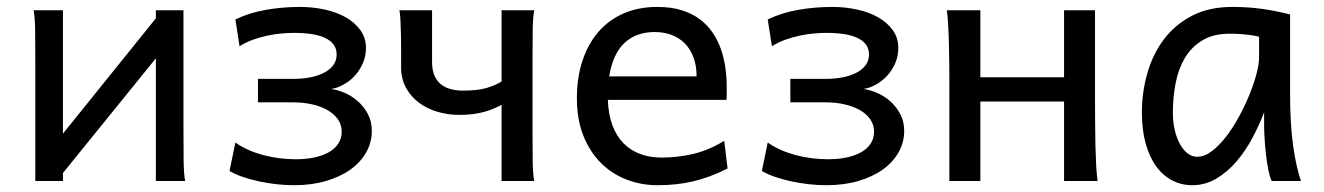

<svg xmlns="http://www.w3.org/2000/svg" viewBox="-20 -528 3861 560"><path d="M163.6 -498V-138.2L434.6 -474.6V-498H515.1V-148.9Q515.1 -98.1 515.6 -59.3Q516.1 -20.5 520 0H434.6V-357.9L163.6 -23.4V0H83V-349.1Q83 -399.9 82.5 -438.7Q82 -477.5 78.1 -498Z M837.4 12.2Q812.5 12.2 786.4 9.3Q760.3 6.3 735.4 1Q710.4 -4.4 688.2 -12Q666 -19.5 649.4 -29.3L666.5 -112.3Q684.6 -99.6 705.8 -90.3Q727.1 -81.1 749.8 -75.2Q772.5 -69.3 795.9 -66.4Q819.3 -63.5 842.3 -63.5Q871.6 -63.5 896 -68.6Q920.4 -73.7 938.5 -83.7Q956.5 -93.8 966.6 -108.9Q976.6 -124 976.6 -144Q976.6 -163.6 966.1 -179.2Q955.6 -194.8 936.5 -206.1Q917.5 -217.3 891.6 -223.4Q865.7 -229.5 835 -229.5H732.4V-297.9H835Q862.3 -297.9 885.5 -302.5Q908.7 -307.1 925.8 -316.2Q942.9 -325.2 952.4 -338.4Q961.9 -351.6 961.9 -368.7Q961.9 -386.2 952.9 -398.2Q943.8 -410.2 927.5 -417.7Q911.1 -425.3 888.2 -428.7Q865.2 -432.1 837.4 -432.1Q821.3 -432.1 801.5 -430.4Q781.7 -428.7 760.7 -424.3Q739.7 -419.9 718.5 -412.4Q697.3 -404.8 678.7 -393.1L666.5 -471.2Q706.5 -490.7 755.4 -499.3Q804.2 -507.8 854.5 -507.8Q892.1 -507.8 927 -500.2Q961.9 -492.7 988.5 -477.5Q1015.1 -462.4 1031.2 -439.9Q1047.4 -417.5 1047.4 -388.2Q1047.4 -363.8 1038.1 -343Q1028.8 -322.3 1014.2 -306.4Q999.5 -290.5 981 -280.8Q963.4 -271 945.8 -268.6Q963.4 -266.1 983.9 -257.8Q1004.9 -249 1022.7 -233.6Q1040.5 -218.3 1052.5 -196.3Q1064.5 -174.3 1064.5 -146.5Q1064.5 -112.8 1048.1 -83.7Q1031.7 -54.7 1002 -33.4Q972.2 -12.2 930.4 0Q888.7 12.2 837.4 12.2Z M1538.1 -498Q1534.2 -477.5 1533.7 -439.7Q1533.2 -401.9 1533.2 -351.6V-146.5Q1533.2 -96.2 1533.7 -58.3Q1534.2 -20.5 1538.1 0H1442.9V-222.2Q1431.6 -216.3 1419.7 -211.2Q1407.7 -206.1 1393.1 -201.9Q1378.4 -197.8 1360.1 -195.3Q1341.8 -192.9 1318.4 -192.9Q1287.1 -192.9 1256.8 -201.7Q1226.6 -210.4 1202.9 -227.8Q1179.2 -245.1 1164.6 -271.2Q1149.9 -297.4 1149.9 -332V-382.3Q1149.9 -407.7 1149.4 -429.9Q1148.9 -452.1 1147.9 -470Q1147 -487.8 1145 -498H1240.2V-346.7Q1240.2 -305.2 1263.4 -284.4Q1286.6 -263.7 1330.6 -263.7Q1373 -263.7 1399.4 -271.5Q1425.8 -279.3 1442.9 -290.5V-498Z M1752.9 -236.8Q1754.4 -193.8 1766.4 -162.1Q1778.3 -130.4 1799.1 -109.6Q1819.8 -88.9 1847.9 -78.6Q1876 -68.4 1909.2 -68.4Q1956.5 -68.4 2002 -79.1Q2047.4 -89.8 2092.3 -117.2L2102.1 -36.6Q2076.2 -23.4 2051.3 -14.2Q2026.4 -4.9 2001.5 1Q1976.6 6.8 1950.9 9.5Q1925.3 12.2 1897 12.2Q1850.1 12.2 1807.6 -4.2Q1765.1 -20.5 1732.9 -52.5Q1700.7 -84.5 1681.6 -131.8Q1662.6 -179.2 1662.6 -241.7Q1662.6 -302.2 1679 -351.3Q1695.3 -400.4 1725.6 -435.3Q1755.9 -470.2 1799.3 -489Q1842.8 -507.8 1897 -507.8Q1937 -507.8 1967.8 -498.3Q1998.5 -488.8 2021 -471.9Q2043.5 -455.1 2058.6 -432.6Q2073.7 -410.2 2082.8 -384.3Q2091.8 -358.4 2095.7 -330.3Q2099.6 -302.2 2099.6 -274.9V-255.9Q2099.6 -243.7 2099.1 -236.8ZM2011.7 -305.2Q2011.7 -336.4 2002.7 -360.6Q1993.7 -384.8 1977.3 -401.4Q1960.9 -418 1938.5 -426.3Q1916 -434.6 1889.6 -434.6Q1835.9 -434.6 1801.8 -403.1Q1767.6 -371.6 1756.8 -305.2Z M2390.1 12.2Q2365.2 12.2 2339.1 9.3Q2313 6.3 2288.1 1Q2263.2 -4.4 2241 -12Q2218.8 -19.5 2202.1 -29.3L2219.2 -112.3Q2237.3 -99.6 2258.5 -90.3Q2279.8 -81.1 2302.5 -75.2Q2325.2 -69.3 2348.6 -66.4Q2372.1 -63.5 2395 -63.5Q2424.3 -63.5 2448.7 -68.6Q2473.1 -73.7 2491.2 -83.7Q2509.3 -93.8 2519.3 -108.9Q2529.3 -124 2529.3 -144Q2529.3 -163.6 2518.8 -179.2Q2508.3 -194.8 2489.3 -206.1Q2470.2 -217.3 2444.3 -223.4Q2418.5 -229.5 2387.7 -229.5H2285.2V-297.9H2387.7Q2415 -297.9 2438.2 -302.5Q2461.4 -307.1 2478.5 -316.2Q2495.6 -325.2 2505.1 -338.4Q2514.6 -351.6 2514.6 -368.7Q2514.6 -386.2 2505.6 -398.2Q2496.6 -410.2 2480.2 -417.7Q2463.9 -425.3 2440.9 -428.7Q2418 -432.1 2390.1 -432.1Q2374 -432.1 2354.2 -430.4Q2334.5 -428.7 2313.5 -424.3Q2292.5 -419.9 2271.2 -412.4Q2250 -404.8 2231.4 -393.1L2219.2 -471.2Q2259.3 -490.7 2308.1 -499.3Q2356.9 -507.8 2407.2 -507.8Q2444.8 -507.8 2479.7 -500.2Q2514.6 -492.7 2541.3 -477.5Q2567.9 -462.4 2584 -439.9Q2600.1 -417.5 2600.1 -388.2Q2600.1 -363.8 2590.8 -343Q2581.5 -322.3 2566.9 -306.4Q2552.2 -290.5 2533.7 -280.8Q2516.1 -271 2498.5 -268.6Q2516.1 -266.1 2536.6 -257.8Q2557.6 -249 2575.4 -233.6Q2593.3 -218.3 2605.2 -196.3Q2617.2 -174.3 2617.2 -146.5Q2617.2 -112.8 2600.8 -83.7Q2584.5 -54.7 2554.7 -33.4Q2524.9 -12.2 2483.2 0Q2441.4 12.2 2390.1 12.2Z M2749 -258.8Q2749 -294.4 2748.8 -329.1Q2748.5 -363.8 2747.8 -394.8Q2747.1 -425.8 2745.6 -452.4Q2744.1 -479 2741.7 -498H2839.4V-302.7H3083.5V-498H3173.8V-239.3Q3173.8 -203.6 3174.1 -168.9Q3174.3 -134.3 3175 -103Q3175.8 -71.8 3177.2 -45.4Q3178.7 -19 3181.2 0H3083.5V-231.9H2839.4V0H2749Z M3652.3 -420.9Q3646.5 -422.4 3639.2 -423.8Q3631.8 -425.3 3621.8 -426.5Q3611.8 -427.7 3598.4 -428.7Q3585 -429.7 3566.9 -429.7Q3519 -429.7 3487.1 -410.4Q3455.1 -391.1 3436 -359.1Q3417 -327.1 3408.9 -285.6Q3400.9 -244.1 3400.9 -200.2Q3400.9 -171.9 3406.5 -148.2Q3412.1 -124.5 3421.9 -107.2Q3431.6 -89.8 3444.3 -80.3Q3457 -70.8 3471.7 -70.8Q3493.2 -70.8 3514.9 -87.4Q3536.6 -104 3556.6 -130.1Q3576.7 -156.2 3594.2 -188.7Q3611.8 -221.2 3624.8 -253.2Q3637.7 -285.2 3645 -313.5Q3652.3 -341.8 3652.3 -358.9ZM3689 0Q3683.6 -11.7 3679.4 -32.2Q3675.3 -52.7 3672.6 -75.9Q3669.9 -99.1 3668.5 -122.1Q3667 -145 3667 -161.1V-200.2Q3652.3 -162.1 3632.1 -124.3Q3611.8 -86.4 3585.7 -56.2Q3559.6 -25.9 3527.3 -6.8Q3495.1 12.2 3457 12.2Q3426.3 12.2 3399.4 -1.5Q3372.6 -15.1 3352.8 -42Q3333 -68.8 3321.8 -108.6Q3310.5 -148.4 3310.5 -200.2Q3310.5 -258.3 3326.2 -313.7Q3341.8 -369.1 3374 -412.4Q3406.2 -455.6 3456.1 -481.7Q3505.9 -507.8 3574.2 -507.8Q3621.6 -507.8 3663.6 -501.7Q3705.6 -495.6 3742.7 -485.8V-258.8Q3742.7 -166.5 3751.5 -103.8Q3760.3 -41 3774.4 0Z"/></svg>

Font: Andika Compact
Style: Regular
Weight: 400
Designer: Victor Gaultney, Annie Olsen, Julie Remington, Don Collingsworth, Eric Hays, Becca Hirsbrunner
Foundry: SIL International
Version: Version 5.000 ; LnSpcTght